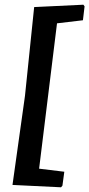

<svg xmlns="http://www.w3.org/2000/svg" viewBox="-20 -668 379 815"><path d="M334 -648 339 -641 332 -582 222 -569 146 48 253 61 245 120 239 127 33 117 86 -261 125 -638Z"/></svg>

Font: Alegreya Sans SC
Style: Bold Italic
Weight: 700
Italic angle: -7°
Designer: Juan Pablo del Peral
Foundry: Huerta Tipografica
Version: Version 2.007